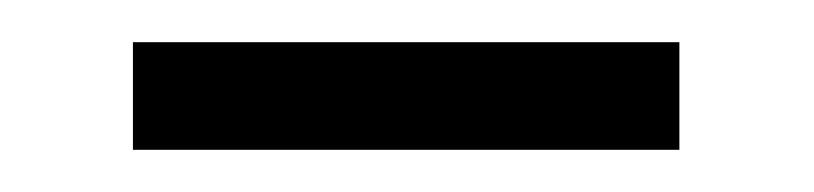

<svg xmlns="http://www.w3.org/2000/svg" viewBox="-20 -313 386 91"><path d="M43 -242V-293H302V-242Z"/></svg>

Font: Noto Serif KR
Style: Regular
Weight: 400
Designer: Ryoko NISHIZUKA  (kana & ideographs); Frank Grießhammer (Latin, Greek & Cyrillic); Wenlong ZHANG  (bopomofo); Sandoll Co
Foundry: Adobe
Version: Version 2.003-H1;hotconv 1.1.1;makeotfexe 2.6.0